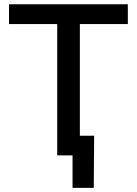

<svg xmlns="http://www.w3.org/2000/svg" viewBox="-20 -748 659 924"><path d="M23.4 -632.3V-727.5H595.2V-632.3H364.3V0H255.4V-632.3ZM329.1 156.2V0H291V-94.7H433.1L431.2 156.2Z"/></svg>

Font: Inter Display Medium
Style: Regular
Weight: 500
Designer: Rasmus Andersson
Foundry: rsms
Version: Version 4.001;git-9221beed3